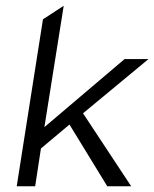

<svg xmlns="http://www.w3.org/2000/svg" viewBox="-20 -656 535 666"><path d="M102 -10 122 -141 221 -224 352 -10H435L268 -263L495 -451H412L134 -215L201 -636L129 -589L38 -10Z"/></svg>

Font: Charger Pro
Style: LitNarObl
Weight: 300
Designer: Jasper
Foundry: Cannot Into Space Fonts
Version: Version 1.09